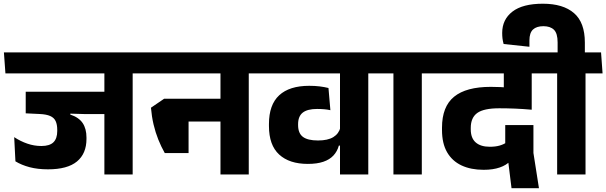

<svg xmlns="http://www.w3.org/2000/svg" viewBox="-44 -916 3183 1008"><path d="M652.5 -568H504V0H652.5ZM473 -530.5H742L734.5 -641H465ZM692 -530.5 684.5 -641H-23.5L-15.5 -530.5ZM552 -434.5H91V-321H267.5L406.5 -317H552ZM325 -353H91V-321L164 -317.5Q199 -316 219.5 -307Q240 -298 248.2 -280Q256.5 -262 256.5 -234.5V-228Q256.5 -188.5 236.5 -169Q216.5 -149.5 173.5 -149.5Q135.5 -149.5 99.8 -161.8Q64 -174 30.5 -196L37 -69Q69 -49.5 111.5 -38.2Q154 -27 208 -27Q310 -27 360 -68.2Q410 -109.5 410 -187V-193.5Q410 -240.5 389.8 -270.2Q369.5 -300 325 -314.5Z M1262 -568H1113.5V0H1262ZM1083 -530.5H1352L1344 -641H1075ZM1302 -530.5 1294 -641H693L701 -530.5ZM1173 -397.5H892V-278H1173ZM821 -112.5H946V-397.5H817.5L748.5 -350.5Q752.5 -304 762.2 -262.5Q772 -221 787 -183.5Q802 -146 821 -112.5Z M1889.5 -568H1741V0H1889.5ZM1710 -530.5H1979L1971.5 -641H1702.5ZM1312.5 -530.5H1929L1921 -641H1305ZM1368 -254.5Q1368 -154 1421.5 -104.8Q1475 -55.5 1572 -55.5Q1620.5 -55.5 1653.5 -66.8Q1686.5 -78 1706.5 -99.5Q1726.5 -121 1735 -151.5H1751L1743.5 -247.5Q1735 -214 1706 -196.2Q1677 -178.5 1625.5 -178.5Q1571.5 -178.5 1546.2 -197.5Q1521 -216.5 1521 -259.5V-264Q1521 -305.5 1545.5 -324.8Q1570 -344 1620.5 -344Q1640.5 -344 1657.8 -342.5Q1675 -341 1690.5 -337.5L1680.5 -454Q1658.5 -459.5 1633.8 -462.5Q1609 -465.5 1579.5 -465.5Q1475.5 -465.5 1421.8 -415.8Q1368 -366 1368 -265Z M2170.5 0V-568H2021.5V0ZM2260 -530.5 2252 -641H1932L1940 -530.5Z M2564.5 -530.5H2833L2825.5 -641H2556.5ZM2747.5 -568H2603.5V-467.5H2747.5ZM2223.5 -530.5H2841L2833.5 -641H2215ZM2601 -378.5 2747.5 -344V-570H2601ZM2756.5 -259.5H2608.5V-119.5L2620 -101L2641.5 72H2785.5L2756.5 -113ZM2527.5 -145.5Q2479.5 -145.5 2453.5 -168.2Q2427.5 -191 2427.5 -237V-244.5Q2427.5 -298.5 2461.8 -323Q2496 -347.5 2577.5 -347.5Q2617.5 -347.5 2660.2 -345.8Q2703 -344 2747.5 -340V-442Q2690 -450.5 2636.8 -455.2Q2583.5 -460 2532.5 -460Q2403.5 -460 2340 -408.2Q2276.5 -356.5 2276.5 -245.5V-233.5Q2276.5 -163 2303.2 -116.8Q2330 -70.5 2379 -47.5Q2428 -24.5 2495 -24.5Q2544.5 -24.5 2579.8 -36.8Q2615 -49 2635 -71L2615.5 -168.5Q2599.5 -157.5 2578 -151.5Q2556.5 -145.5 2527.5 -145.5Z M3030 0V-568H2881V0ZM3119.5 -530.5 3111.5 -641H2791.5L2799.5 -530.5ZM2806 -896.5Q2700 -896.5 2646.2 -855Q2592.5 -813.5 2592.5 -743Q2592.5 -727.5 2594 -714.5Q2595.5 -701.5 2600 -685L2735.5 -670.5V-704Q2735.5 -743.5 2754.2 -761Q2773 -778.5 2809 -778.5Q2845 -778.5 2864.2 -759.8Q2883.5 -741 2883.5 -693.5V-625.5H3026.5V-692.5Q3026.5 -798 2969.5 -847.2Q2912.5 -896.5 2806 -896.5Z"/></svg>

Font: Anek Devanagari Medium
Style: Bold
Weight: 700
Version: Version 1.003